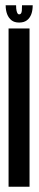

<svg xmlns="http://www.w3.org/2000/svg" viewBox="-20 -708 148 728"><path d="M12.5 0H92V-600H12.5ZM52.5 -622.5Q71 -622.5 82.2 -631.2Q93.5 -640 98.8 -654.5Q104 -669 104 -688H63.5Q63.5 -675 62.8 -667.5Q62 -660 59.5 -656.8Q57 -653.5 52.5 -653.5Q49 -653.5 46.8 -656.8Q44.5 -660 42.8 -667.2Q41 -674.5 41 -688H1.5Q1.5 -669 7 -654.5Q12.5 -640 23.5 -631.2Q34.5 -622.5 52.5 -622.5Z"/></svg>

Font: Anybody UltraCondensed
Style: Regular
Weight: 400
Width: 1
Version: Version 1.113;gftools[0.9.25]